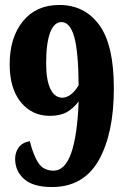

<svg xmlns="http://www.w3.org/2000/svg" viewBox="-20 -744 506 774"><path d="M41 -104Q41 -129 55 -149Q69 -169 100 -175Q115 -116 135.5 -86Q156 -56 196 -56Q242 -56 267 -127Q292 -198 297 -335Q275 -306 248.5 -291.5Q222 -277 181 -277Q109 -277 64 -332Q19 -387 19 -485Q19 -593 72.5 -658.5Q126 -724 219 -724Q321 -724 380 -643.5Q439 -563 439 -388Q439 -206 378 -98Q317 10 189 10Q114 10 77.5 -22Q41 -54 41 -104ZM297 -400Q296 -537 279 -596Q262 -655 228 -655Q198 -655 182 -612.5Q166 -570 166 -488Q166 -423 182.5 -387Q199 -351 231 -350Q267 -351 297 -400Z"/></svg>

Font: Noto Serif CondBlack
Style: Regular
Weight: 900
Width: 3
Designer: Monotype Design Team
Foundry: Monotype Imaging Inc.
Version: Version 1.001